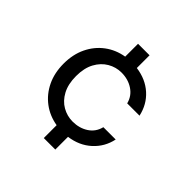

<svg xmlns="http://www.w3.org/2000/svg" viewBox="-182 -755 1014 1014"><g transform="rotate(45 325.0 -248.0)"><path d="M287 104V8Q227 -2 181 -36.5Q135 -71 109 -125Q83 -179 83 -248Q83 -317 109 -371Q135 -425 181 -459.5Q227 -494 287 -504V-600H373V-505Q447 -495 496.5 -450.5Q546 -406 561 -337H469Q458 -381 420.5 -406Q383 -431 333 -431Q292 -431 256 -410Q220 -389 198 -348.5Q176 -308 176 -248Q176 -188 198 -147Q220 -106 256 -85.5Q292 -65 333 -65Q383 -65 420.5 -89.5Q458 -114 469 -159H561Q547 -92 497 -46.5Q447 -1 373 9V104Z"/></g></svg>

Font: HostGroteskRegular
Style: Regular
Weight: 400
Designer: Doukan Karapınar based on Poppins by Indian Type Foundry, Jonny Pinhorn
Foundry: Element Type
Version: Version 1.001; ttfautohint (v1.8.4.7-5d5b)